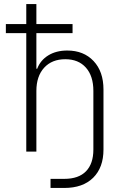

<svg xmlns="http://www.w3.org/2000/svg" viewBox="-20 -750 640 950"><path d="M230 180V135H298Q369 135 405.5 97.5Q442 60 442 -10V-300Q442 -374 405 -415.5Q368 -457 303 -457Q237 -457 198.5 -415Q160 -373 160 -300V0H110V-586H9V-631H110V-730H160V-631H339V-586H160V-410H164Q180 -452 219 -476Q258 -500 313 -500Q394 -500 443 -448Q492 -396 492 -307V-10Q492 79 441 129.5Q390 180 298 180Z"/></svg>

Font: NKDuy Mono Thin
Style: Regular
Weight: 100
Monospace: yes
Designer: NKDuy
Foundry: NKDuy
Version: Version 2.251; ttfautohint (v1.8.4.7-5d5b)